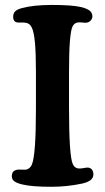

<svg xmlns="http://www.w3.org/2000/svg" viewBox="-20 -732 417 762"><path d="M122.6 -298.3V-445.8Q122.6 -521 118.7 -562.7Q114.7 -604.5 106.7 -621.6Q98.6 -638.7 84.5 -641.1Q75.7 -643.1 63 -642.6Q50.3 -642.1 46.9 -643.1Q32.2 -647 32.2 -664.6Q32.2 -679.2 40.3 -687Q48.3 -694.8 66.4 -699.7Q112.8 -712.4 186 -712.4Q264.2 -712.4 301.3 -704.1Q323.7 -698.7 335.2 -690.2Q346.7 -681.6 346.7 -666.5Q346.7 -658.7 340.6 -651.4Q334.5 -644 324.7 -642.1Q318.4 -641.1 307.4 -642.6Q296.4 -644 287.1 -642.6Q274.4 -640.1 267.8 -626.7Q261.2 -613.3 257.6 -570.1Q253.9 -526.9 253.9 -442.4V-305.2Q253.9 -112.3 269 -80.6Q275.4 -65.9 290 -63.5Q299.8 -62.5 311.8 -64.9Q323.7 -67.4 330.1 -66.9Q350.6 -63.5 350.6 -39.1Q350.6 -13.2 305.7 -3.4Q246.1 9.3 184.1 9.3Q106 9.3 68.4 0Q47.9 -4.9 37.4 -12.2Q26.9 -19.5 26.9 -32.2Q26.9 -53.7 45.4 -57.6Q48.8 -59.6 63 -58.8Q77.1 -58.1 83 -58.6Q99.6 -62.5 106.4 -78.6Q122.6 -116.7 122.6 -298.3Z"/></svg>

Font: Cooper* SemiBold
Style: Regular
Weight: 600
Designer: Owen Earl
Foundry: indestructible type*
Version: Version 0.001